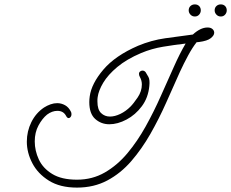

<svg xmlns="http://www.w3.org/2000/svg" viewBox="-20 -718 1051 873"><path d="M330 135Q253 135 202.5 103.5Q152 72 127 24Q102 -24 102 -74Q102 -121 122.5 -162.5Q143 -204 180 -229Q194 -238 209.5 -243.5Q225 -249 240 -249Q259 -249 276 -239.5Q293 -230 303 -209Q305 -205 305 -198Q305 -191 301 -186Q297 -181 292 -181Q286 -181 281 -190Q269 -214 241 -214Q217 -214 194 -197Q172 -179 155 -147.5Q138 -116 138 -75Q138 -33 156.5 7Q175 47 217.5 73Q260 99 330 99Q400 99 457 66Q514 33 559.5 -21.5Q605 -76 642.5 -143.5Q680 -211 711 -281Q742 -351 770 -413Q797 -474 824 -520Q773 -514 721.5 -505.5Q670 -497 622 -477Q556 -449 513.5 -413.5Q471 -378 449.5 -342Q428 -306 424 -276Q423 -271 423 -266Q423 -261 423 -256Q423 -220 439.5 -204Q456 -188 480 -188Q502 -188 527 -200Q552 -212 573 -233Q587 -247 606 -275Q625 -303 625 -334Q625 -352 616 -368Q612 -375 612 -382Q612 -389 617 -393Q622 -397 628 -397Q636 -397 642 -390Q648 -381 655 -368Q662 -355 659 -327Q654 -274 625 -235Q596 -196 555.5 -174.5Q515 -153 477 -153Q440 -153 413 -177Q386 -201 386 -254Q386 -260 386.5 -266.5Q387 -273 388 -280Q396 -338 450 -401.5Q504 -465 608 -510Q668 -535 731 -544Q794 -553 857 -561Q873 -576 890 -584.5Q907 -593 924 -593Q938 -593 946 -586Q954 -579 954 -569Q954 -557 938.5 -544.5Q923 -532 885 -527Q880 -526 874 -526Q855 -502 835.5 -466Q816 -430 798 -391Q768 -324 735.5 -251Q703 -178 664 -109.5Q625 -41 577 14.5Q529 70 468 102.5Q407 135 330 135ZM984 -643Q972 -643 964 -651.5Q956 -660 956 -671Q956 -683 964 -690.5Q972 -698 984 -698Q996 -698 1003.5 -690.5Q1011 -683 1011 -671Q1011 -660 1003.5 -651.5Q996 -643 984 -643ZM866 -643Q854 -643 846 -651.5Q838 -660 838 -671Q838 -683 846 -690.5Q854 -698 866 -698Q878 -698 885.5 -690.5Q893 -683 893 -671Q893 -660 885.5 -651.5Q878 -643 866 -643Z"/></svg>

Font: Meow Script
Style: Regular
Weight: 400
Designer: Robert E. Leuschke
Foundry: Robert E. Leuschke
Version: Version 1.010; ttfautohint (v1.8.3)